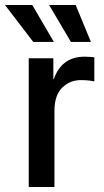

<svg xmlns="http://www.w3.org/2000/svg" viewBox="-57 -749 416 769"><path d="M58.1 0V-515.6H156.7V-432.1H158.7Q172.9 -474.6 203.4 -498.3Q233.9 -522 283.2 -522Q294.9 -522 304.7 -521Q314.5 -520 320.8 -519.5V-423.3Q314.9 -424.8 299.8 -426.5Q284.7 -428.2 266.6 -428.2Q223.1 -428.2 192.1 -397.9Q161.1 -367.7 161.1 -304.7V0ZM76.2 -581.1 -37.1 -729H72.3L158.7 -581.1ZM227.1 -581.1 139.6 -729H246.1L307.1 -581.1Z"/></svg>

Font: Inter Display Medium
Style: Regular
Weight: 500
Designer: Rasmus Andersson
Foundry: rsms
Version: Version 4.001;git-9221beed3